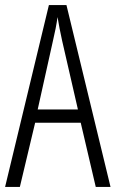

<svg xmlns="http://www.w3.org/2000/svg" viewBox="-20 -734 454 754"><path d="M356 0 297 -252H118L58 0H0L172 -714H241L414 0ZM224 -574Q218 -600 214 -622Q210 -644 206 -667Q200 -624 188 -574L128 -304H286Z"/></svg>

Font: Noto Sans Khmer ExtraCondensed Light
Style: Regular
Weight: 300
Width: 2
Designer: Danh Hong and the Monotype Design Team
Foundry: Monotype Imaging Inc.
Version: Version 2.004; ttfautohint (v1.8.4.7-5d5b)